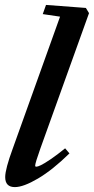

<svg xmlns="http://www.w3.org/2000/svg" viewBox="-20 -745 380 776"><path d="M40 11.2Q1 11.2 1 -29.3Q1 -61.5 31.7 -145L222.7 -677.7L152.8 -688L166 -725.1L327.1 -712.9L339.8 -691.9L143.6 -146Q122.1 -85.9 122.1 -75.2Q122.1 -71.3 127 -71.3Q132.3 -71.3 145.3 -77.4Q158.2 -83.5 184.6 -101.3Q210.9 -119.1 243.2 -145.5L260.7 -125Q192.4 -58.1 133.5 -23.4Q74.7 11.2 40 11.2Z"/></svg>

Font: Elstob 8pt
Style: Bold Italic
Weight: 700
Italic angle: -20°
Designer: Peter S. Baker
Version: Version 1.015